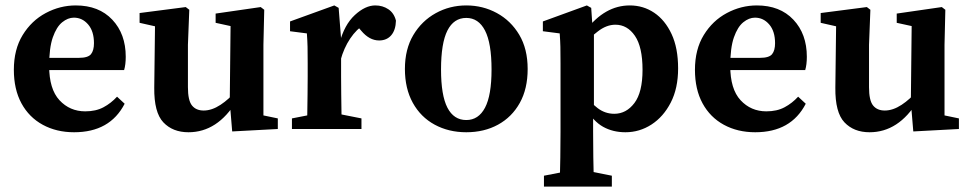

<svg xmlns="http://www.w3.org/2000/svg" viewBox="-20 -475 3574 707"><path d="M253 12Q188 12 137.5 -15.5Q87 -43 59 -94.5Q31 -146 31 -218Q31 -293 63.5 -346Q96 -399 148.5 -427Q201 -455 259 -455Q344 -455 393.5 -402.5Q443 -350 443 -266Q443 -237 437 -217H84V-262H271Q304 -262 315 -275.5Q326 -289 326 -316Q326 -360 304.5 -385Q283 -410 252 -410Q230 -410 209 -393Q188 -376 174.5 -337.5Q161 -299 161 -232Q161 -147 199 -106Q237 -65 294 -65Q333 -65 361 -80Q389 -95 411 -119L439 -93Q385 12 253 12Z M674 12Q616 12 581.5 -24.5Q547 -61 548 -152L551 -398L578 -372L494 -391V-427L664 -449L677 -439L672 -310V-154Q672 -105 687 -86.5Q702 -68 730 -68Q760 -68 792 -89Q824 -110 849 -141L867 -103H851Q781 12 674 12ZM835 9 826 -99 829 -379 774 -391V-425L940 -449L953 -439L950 -310V-50L1003 -39V0Z M1055 0V-39L1147 -57H1220L1311 -39V0ZM1110 0Q1111 -21 1111.5 -55.5Q1112 -90 1112.5 -127.5Q1113 -165 1113 -193V-243Q1113 -281 1112.5 -302.5Q1112 -324 1110 -352L1048 -360V-396L1211 -455L1227 -446L1236 -332V-193Q1236 -165 1236.5 -127.5Q1237 -90 1237.5 -55.5Q1238 -21 1239 0ZM1234 -253 1209 -316H1230Q1248 -384 1286.5 -419.5Q1325 -455 1362 -455Q1389 -455 1410 -441Q1431 -427 1438 -399Q1437 -364 1420.5 -345Q1404 -326 1376 -326Q1340 -326 1310 -362L1284 -392L1324 -387Q1293 -368 1269.5 -333Q1246 -298 1234 -253Z M1697 12Q1632 12 1580.5 -16Q1529 -44 1500 -96.5Q1471 -149 1471 -221Q1471 -294 1502 -346Q1533 -398 1584.5 -426.5Q1636 -455 1697 -455Q1758 -455 1809.5 -427Q1861 -399 1892 -347Q1923 -295 1923 -221Q1923 -148 1894 -96Q1865 -44 1814 -16Q1763 12 1697 12ZM1697 -33Q1742 -33 1766 -78.5Q1790 -124 1790 -219Q1790 -316 1766 -362.5Q1742 -409 1697 -409Q1651 -409 1627.5 -362.5Q1604 -316 1604 -219Q1604 -124 1627.5 -78.5Q1651 -33 1697 -33Z M1983 212V172L2076 154H2143L2233 172V212ZM2041 212Q2044 98 2044 10V-243Q2044 -281 2043.5 -302.5Q2043 -324 2041 -352L1979 -360V-396L2141 -455L2157 -446L2162 -372L2167 -362V-74L2164 -65V9Q2164 98 2167 212ZM2283 12Q2237 12 2201 -8Q2165 -28 2136 -77H2114L2122 -138Q2153 -98 2180.5 -77Q2208 -56 2242 -56Q2286 -56 2316 -95.5Q2346 -135 2346 -218Q2346 -302 2318 -343Q2290 -384 2246 -384Q2213 -384 2181 -359Q2149 -334 2117 -302L2109 -363H2137Q2207 -455 2299 -455Q2349 -455 2389 -428Q2429 -401 2453 -349.5Q2477 -298 2477 -223Q2477 -150 2450 -97.5Q2423 -45 2379 -16.5Q2335 12 2283 12Z M2761 12Q2696 12 2645.5 -15.5Q2595 -43 2567 -94.5Q2539 -146 2539 -218Q2539 -293 2571.5 -346Q2604 -399 2656.5 -427Q2709 -455 2767 -455Q2852 -455 2901.5 -402.5Q2951 -350 2951 -266Q2951 -237 2945 -217H2592V-262H2779Q2812 -262 2823 -275.5Q2834 -289 2834 -316Q2834 -360 2812.5 -385Q2791 -410 2760 -410Q2738 -410 2717 -393Q2696 -376 2682.5 -337.5Q2669 -299 2669 -232Q2669 -147 2707 -106Q2745 -65 2802 -65Q2841 -65 2869 -80Q2897 -95 2919 -119L2947 -93Q2893 12 2761 12Z M3182 12Q3124 12 3089.5 -24.5Q3055 -61 3056 -152L3059 -398L3086 -372L3002 -391V-427L3172 -449L3185 -439L3180 -310V-154Q3180 -105 3195 -86.5Q3210 -68 3238 -68Q3268 -68 3300 -89Q3332 -110 3357 -141L3375 -103H3359Q3289 12 3182 12ZM3343 9 3334 -99 3337 -379 3282 -391V-425L3448 -449L3461 -439L3458 -310V-50L3511 -39V0Z"/></svg>

Font: Lisu Bosa Black
Style: Regular
Weight: 900
Designer: David Morse, Annie Olsen, Victor Gaultney, Frank Grießhammer (Latin)
Foundry: SIL International
Version: Version 2.000